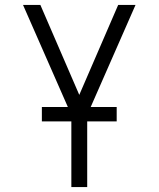

<svg xmlns="http://www.w3.org/2000/svg" viewBox="-20 -540 640 775"><path d="M268 215V-76L73 -520H143L300 -157L457 -520H527L332 -76V215ZM149 -50V-108H451V-50Z"/></svg>

Font: Iosevka Custom Light Extended
Style: Regular
Weight: 300
Width: 7
Monospace: yes
Designer: Belleve Invis
Foundry: Belleve Invis
Version: Version 11.2.4; ttfautohint (v1.8.4)